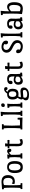

<svg xmlns="http://www.w3.org/2000/svg" viewBox="2534 -3256 932 6041"><g transform="rotate(-90 3000.5 -236.0)"><path d="M249 -331Q278 -302 318.5 -302Q359 -302 384 -327Q424 -368 424 -449Q424 -598 292 -598Q250 -598 198 -576Q191 -497 191 -330Q191 -163 200 -58L257 -54Q259 -38 259 -25Q259 -12 256 1Q220 0 162.5 0Q105 0 74 1Q71 -14 71 -25.5Q71 -37 73 -55L108 -58Q116 -165 116 -331.5Q116 -498 106 -579L68 -582Q65 -596 65 -613Q65 -630 66 -638Q108 -640 181 -647Q232 -655 293 -655Q411 -655 461 -601.5Q511 -548 511 -451.5Q511 -355 460.5 -295Q410 -235 307 -235Q267 -235 228 -250Q228 -277 235 -300Q242 -323 249 -331Z M952 -237Q952 -126 917 -61Q877 15 764 15Q651 15 611 -61Q576 -126 576 -237Q576 -478 764 -478Q952 -478 952 -237ZM658 -239.5Q658 -57 764 -57Q870 -57 870 -239.5Q870 -422 764 -422Q658 -422 658 -239.5Z M1068 -58Q1077 -158 1077 -241.5Q1077 -325 1069 -407L1032 -410Q1029 -426 1029 -443Q1029 -460 1030 -466Q1081 -467 1154 -475L1159 -470Q1158 -464 1153 -411Q1176 -440 1206.5 -459Q1237 -478 1266.5 -478Q1296 -478 1318 -457Q1340 -436 1340 -402Q1340 -346 1293 -346Q1266 -346 1250 -363.5Q1234 -381 1234 -410Q1232 -411 1227 -411Q1190 -411 1151 -355Q1150 -327 1150 -229.5Q1150 -132 1159 -58L1196 -55Q1198 -33 1198 -24.5Q1198 -16 1195 1Q1167 0 1113 0Q1059 0 1034 1Q1031 -14 1031 -27.5Q1031 -41 1033 -55Z M1419 -162Q1419 -162 1421 -385Q1421 -400 1420 -408Q1378 -408 1360 -407Q1354 -423 1354 -438.5Q1354 -454 1356 -462H1417L1412 -536Q1437 -544 1464.5 -544Q1492 -544 1510 -540L1501 -463Q1556 -464 1612 -469Q1618 -456 1618 -440.5Q1618 -425 1614 -403Q1577 -405 1497 -407Q1495 -387 1495 -348V-145Q1495 -119 1497.5 -102.5Q1500 -86 1510.5 -72.5Q1521 -59 1541 -59Q1585 -59 1625 -90Q1646 -60 1646 -9Q1591 15 1550.5 15Q1510 15 1486 4.5Q1462 -6 1449 -20.5Q1436 -35 1429 -61Q1419 -98 1419 -162Z M1983 -58Q1992 -196 1992 -349Q1992 -502 1983 -584L1949 -587Q1947 -603 1947 -614.5Q1947 -626 1950 -643Q1985 -642 2031 -642Q2077 -642 2111 -643Q2114 -628 2114 -616.5Q2114 -605 2112 -587L2074 -584Q2067 -490 2067 -325.5Q2067 -161 2074 -76Q2105 -73 2164.5 -73Q2224 -73 2255 -78L2258 -146Q2275 -149 2288.5 -149Q2302 -149 2314 -148Q2317 -72 2323 0L2318 5Q2271 0 2127 0Q1983 0 1949 1Q1946 -14 1946 -25.5Q1946 -37 1948 -55Z M2417 -232V-369Q2417 -549 2412 -614L2372 -617Q2369 -630 2369 -647.5Q2369 -665 2370 -673Q2461 -678 2500 -682L2504 -677Q2490 -558 2490 -421V-256Q2490 -133 2499 -58L2536 -55Q2538 -39 2538 -27.5Q2538 -16 2535 1Q2500 0 2454 0Q2408 0 2374 1Q2371 -14 2371 -25.5Q2371 -37 2373 -55L2408 -58Q2417 -152 2417 -232Z M2667 -58Q2676 -156 2676 -237.5Q2676 -319 2668 -407L2631 -410Q2628 -427 2628 -442.5Q2628 -458 2629 -466Q2687 -468 2753 -475L2758 -470Q2749 -411 2749 -272Q2749 -133 2758 -58L2795 -55Q2797 -39 2797 -27.5Q2797 -16 2794 1Q2759 0 2713 0Q2667 0 2633 1Q2630 -14 2630 -30Q2630 -46 2632 -55ZM2768 -613Q2768 -551 2704 -551Q2654 -551 2654 -602Q2654 -665 2718 -665Q2768 -665 2768 -613Z M3059 -478Q3071 -478 3077 -477Q3140 -573 3214 -573Q3279 -573 3279 -510Q3279 -466 3235.5 -466Q3192 -466 3185 -511Q3156 -511 3131 -468Q3228 -436 3228 -308Q3228 -230 3197 -178Q3162 -120 3059 -120Q3016 -120 2989 -130Q2968 -93 2958 -49Q2975 -46 2994 -46Q3013 -46 3070 -53Q3127 -60 3152 -60Q3204 -60 3236 -34Q3268 -8 3268 46Q3268 100 3233 140Q3172 210 3043 210Q2956 210 2910 188Q2864 166 2864 106Q2864 62 2911 15Q2892 1 2892 -24Q2892 -77 2943 -154Q2890 -197 2890 -308Q2890 -478 3059 -478ZM2971 -307Q2971 -189 3059 -189Q3147 -189 3147 -307Q3147 -425 3059 -425Q2971 -425 2971 -307ZM2945 91Q2945 155 3062 155Q3112 155 3151.5 133Q3191 111 3191 67Q3191 18 3138 18Q3112 18 3056 24.5Q3000 31 2966 31H2958Q2945 59 2945 91Z M3693 -345 3689 -201Q3689 -133 3697 -68L3734 -65Q3736 -49 3736 -35.5Q3736 -22 3733 -7Q3704 -6 3620 3Q3613 -16 3609 -44Q3531 15 3474.5 15Q3418 15 3386.5 -21.5Q3355 -58 3355 -125.5Q3355 -193 3397.5 -232Q3440 -271 3504.5 -271Q3569 -271 3615 -247Q3616 -258 3616 -283Q3616 -357 3595.5 -389.5Q3575 -422 3533 -422Q3491 -422 3472 -406Q3480 -390 3480 -366Q3480 -342 3464.5 -324.5Q3449 -307 3421 -307Q3374 -307 3374 -362.5Q3374 -418 3416 -448Q3458 -478 3534 -478Q3610 -478 3651.5 -442.5Q3693 -407 3693 -345ZM3611 -184Q3570 -219 3523 -219Q3433 -219 3433 -139Q3433 -57 3504 -57Q3530 -57 3559.5 -70.5Q3589 -84 3606 -104Q3611 -164 3611 -184Z M3853 -162Q3853 -162 3855 -385Q3855 -400 3854 -408Q3812 -408 3794 -407Q3788 -423 3788 -438.5Q3788 -454 3790 -462H3851L3846 -536Q3871 -544 3898.5 -544Q3926 -544 3944 -540L3935 -463Q3990 -464 4046 -469Q4052 -456 4052 -440.5Q4052 -425 4048 -403Q4011 -405 3931 -407Q3929 -387 3929 -348V-145Q3929 -119 3931.5 -102.5Q3934 -86 3944.5 -72.5Q3955 -59 3975 -59Q4019 -59 4059 -90Q4080 -60 4080 -9Q4025 15 3984.5 15Q3944 15 3920 4.5Q3896 -6 3883 -20.5Q3870 -35 3863 -61Q3853 -98 3853 -162Z M4455 -85Q4499 -49 4556.5 -49Q4614 -49 4643 -75.5Q4672 -102 4672 -148Q4672 -194 4640 -227Q4608 -260 4562.5 -282Q4517 -304 4472 -328.5Q4427 -353 4395 -394Q4363 -435 4363 -491Q4363 -568 4414 -611.5Q4465 -655 4545 -655Q4625 -655 4683.5 -617Q4742 -579 4742 -514.5Q4742 -450 4690 -450Q4659 -450 4642 -469Q4625 -488 4625 -518Q4625 -548 4637 -564Q4602 -596 4551 -596Q4500 -596 4474.5 -570Q4449 -544 4449 -505Q4449 -466 4472 -438.5Q4495 -411 4529 -393.5Q4563 -376 4603 -353.5Q4643 -331 4677 -309Q4711 -287 4734 -249.5Q4757 -212 4757 -164Q4757 -85 4702.5 -35Q4648 15 4563 15Q4478 15 4412.5 -24.5Q4347 -64 4347 -135Q4347 -195 4399 -195Q4430 -195 4447 -176Q4464 -157 4464 -129.5Q4464 -102 4455 -85Z M4888 -232V-369Q4888 -549 4883 -614L4843 -617Q4840 -630 4840 -647.5Q4840 -665 4841 -673Q4932 -678 4971 -682L4975 -677Q4961 -558 4961 -421V-256Q4961 -133 4970 -58L5007 -55Q5009 -39 5009 -27.5Q5009 -16 5006 1Q4971 0 4925 0Q4879 0 4845 1Q4842 -14 4842 -25.5Q4842 -37 4844 -55L4879 -58Q4888 -152 4888 -232Z M5435 -345 5431 -201Q5431 -133 5439 -68L5476 -65Q5478 -49 5478 -35.5Q5478 -22 5475 -7Q5446 -6 5362 3Q5355 -16 5351 -44Q5273 15 5216.5 15Q5160 15 5128.5 -21.5Q5097 -58 5097 -125.5Q5097 -193 5139.5 -232Q5182 -271 5246.5 -271Q5311 -271 5357 -247Q5358 -258 5358 -283Q5358 -357 5337.5 -389.5Q5317 -422 5275 -422Q5233 -422 5214 -406Q5222 -390 5222 -366Q5222 -342 5206.5 -324.5Q5191 -307 5163 -307Q5116 -307 5116 -362.5Q5116 -418 5158 -448Q5200 -478 5276 -478Q5352 -478 5393.5 -442.5Q5435 -407 5435 -345ZM5353 -184Q5312 -219 5265 -219Q5175 -219 5175 -139Q5175 -57 5246 -57Q5272 -57 5301.5 -70.5Q5331 -84 5348 -104Q5353 -164 5353 -184Z M5866 -271Q5866 -414 5781 -414Q5720 -414 5665 -349V-80Q5711 -57 5762 -57Q5866 -57 5866 -271ZM5665 -410Q5735 -478 5806 -478Q5877 -478 5914 -420Q5951 -362 5951 -258Q5951 -117 5902.5 -51Q5854 15 5750 15Q5685 15 5577 -11Q5593 -109 5593 -329Q5593 -549 5588 -614L5548 -617Q5545 -629 5545 -648Q5545 -667 5546 -673Q5635 -677 5676 -682L5680 -677Q5666 -557 5665 -410Z"/></g></svg>

Font: Port Lligat Slab
Style: Regular
Weight: 400
Designer: Dario Muhafara, Eduardo Rodriguez Tunni
Foundry: Tipo
Version: Version 1.002